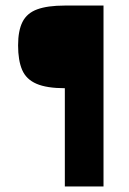

<svg xmlns="http://www.w3.org/2000/svg" viewBox="-20 -548 464 690"><path d="M352 -528V122H213V-231Q148 -231 111 -247Q74 -263 59.5 -297Q45 -331 45 -385Q45 -438 61 -469.5Q77 -501 114 -514.5Q151 -528 212 -528Z"/></svg>

Font: Genos SemiBold
Style: Regular
Weight: 600
Designer: Robert E. Leuschke
Foundry: Robert E. Leuschke
Version: Version 1.010